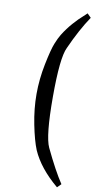

<svg xmlns="http://www.w3.org/2000/svg" viewBox="-108 -846 547 1099"><g transform="rotate(10 165.0 -296.5)"><path d="M261 -758 308 -802 330 -780Q276 -700 225 -586Q195 -525 195 -297Q195 -69 225 -6Q284 118 330 187L308 209L307 208Q200 118 157 20Q136 -31 118 -121Q100 -211 100 -297Q100 -383 118 -472Q136 -561 150.5 -597Q165 -633 178 -654Q191 -675 204.5 -693Q218 -711 233 -728Q248 -745 261 -758Z"/></g></svg>

Font: Prociono
Style: Regular
Weight: 400
Designer: Barry Schwartz
Foundry: The Crud Factory
Version: Version 2.301